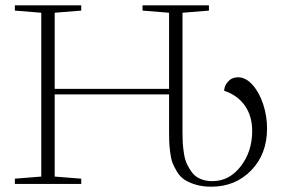

<svg xmlns="http://www.w3.org/2000/svg" viewBox="-20 -683 1060 713"><path d="M35.2 0V-19.5L133.3 -27.3V-635.7L35.2 -643.6V-663.1H281.7V-643.6L183.1 -635.7V-353H607.9V-635.7L509.3 -643.6V-663.1H755.9V-643.6L657.7 -635.7V-188.5Q657.7 -168 658.7 -151.9Q659.7 -135.7 663.1 -113.3Q666.5 -90.8 674.1 -74.2Q681.6 -57.6 693.4 -42.2Q705.1 -26.9 724.4 -18.6Q743.7 -10.3 768.6 -10.3Q831.5 -10.3 874 -65.4Q916.5 -120.6 916.5 -196.3Q916.5 -252.4 888.9 -291.3Q861.3 -330.1 812.5 -345.7Q812.5 -364.3 826.9 -380.1Q841.3 -396 863.8 -396Q893.1 -396 918.2 -367.4Q943.4 -338.9 957.5 -295.4Q971.7 -252 971.7 -206.1Q971.7 -110.8 912.8 -50.3Q854 10.3 764.6 10.3Q732.4 10.3 707 2.7Q681.6 -4.9 665.3 -15.6Q648.9 -26.4 637.5 -45.2Q626 -64 620.4 -79.1Q614.7 -94.2 611.8 -118.4Q608.9 -142.6 608.4 -156.5Q607.9 -170.4 607.9 -194.3V-332.5H183.1V-27.3L281.7 -19.5V0Z"/></svg>

Font: Elstob ExtraLight
Style: Regular
Weight: 200
Designer: Peter S. Baker
Version: Version 1.015